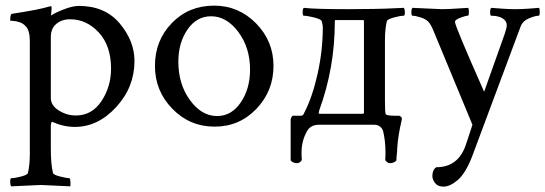

<svg xmlns="http://www.w3.org/2000/svg" viewBox="-20 -447 1954 688"><path d="M262.7 -425.8Q356.4 -425.8 409.2 -362.8Q461.9 -299.8 461.9 -228.5Q461.9 -134.8 396.5 -63.5Q331.1 7.8 248 7.8Q208 7.8 166 -10.7Q162.1 -5.9 162.1 2V85.9Q162.1 141.6 169.9 172.9Q171.9 179.7 195.3 185.5Q218.8 191.4 228.5 191.4Q231.4 191.4 232.4 204.1Q233.4 216.8 231.4 220.7Q133.8 215.8 127 215.8Q121.1 215.8 20.5 220.7Q16.6 216.8 16.6 204.1Q16.6 191.4 20.5 191.4Q33.2 191.4 55.7 185.5Q78.1 179.7 80.1 172.9Q86.9 143.6 86.9 103.5V-298.8Q86.9 -336.9 73.2 -351.6Q63.5 -363.3 49.3 -367.7Q35.2 -372.1 25.9 -372.1Q16.6 -372.1 16.6 -374Q16.6 -396.5 22.5 -397.5Q119.1 -412.1 157.2 -423.8Q158.2 -423.8 160.2 -424.3Q162.1 -424.8 162.1 -424.8Q165 -424.8 165 -418.9Q165 -413.1 164.1 -405.3Q163.1 -397.5 163.1 -396.5V-391.6Q177.7 -401.4 209 -413.6Q240.2 -425.8 262.7 -425.8ZM231.4 -377.9Q201.2 -377.9 181.6 -361.3Q162.1 -344.7 162.1 -314.5V-95.7Q162.1 -69.3 190.4 -51.3Q218.8 -33.2 252 -33.2Q309.6 -33.2 343.8 -85Q377.9 -136.7 377.9 -201.2Q377.9 -283.2 334 -330.6Q290 -377.9 231.4 -377.9Z M736.3 -388.7Q684.6 -388.7 651.9 -341.3Q619.1 -293.9 619.1 -225.6Q619.1 -145.5 660.6 -88.4Q702.1 -31.2 757.8 -31.2Q809.6 -31.2 842.8 -80.1Q876 -128.9 876 -197.3Q876 -276.4 834 -332.5Q792 -388.7 736.3 -388.7ZM747.1 -426.8Q835 -426.8 897.5 -363.3Q960 -299.8 960 -210.9Q960 -121.1 898.9 -57.1Q837.9 6.8 749 6.8Q660.2 6.8 597.7 -57.1Q535.2 -121.1 535.2 -210.9Q535.2 -301.8 595.7 -364.3Q656.2 -426.8 747.1 -426.8Z M1282.2 -375H1181.6Q1179.7 -375 1179.7 -368.2Q1179.7 -204.1 1124 -51.8Q1122.1 -43.9 1122.1 -42Q1122.1 -39.1 1127 -39.1H1279.3Q1284.2 -39.1 1284.2 -43.9V-368.2Q1284.2 -375 1282.2 -375ZM1230.5 -414.1Q1244.1 -414.1 1274.9 -414.6Q1305.7 -415 1319.3 -415Q1346.7 -415 1426.8 -418.9Q1430.7 -415 1430.7 -402.8Q1430.7 -390.6 1426.8 -390.6Q1414.1 -390.6 1391.1 -384.3Q1368.2 -377.9 1366.2 -371.1Q1359.4 -342.8 1359.4 -302.7V-85.9Q1359.4 -41 1362.3 -38.1Q1365.2 -32.2 1397.5 -32.2H1411.1Q1419.9 -27.3 1419.9 -23.4V-18.6Q1406.2 38.1 1403.3 85Q1403.3 97.7 1402.3 102.5Q1400.4 118.2 1400.4 127.9Q1392.6 137.7 1376 137.7Q1372.1 137.7 1366.7 133.8Q1361.3 129.9 1360.4 125Q1361.3 117.2 1361.3 99.6Q1361.3 56.6 1352.5 21.5Q1343.8 0 1320.3 0H1123Q1093.8 0 1081.1 21.5Q1060.5 56.6 1060.5 99.6Q1060.5 117.2 1061.5 125Q1060.5 129.9 1055.2 133.8Q1049.8 137.7 1045.9 137.7Q1029.3 137.7 1021.5 127.9V-16.6Q1021.5 -25.4 1028.3 -32.2H1058.6Q1066.4 -32.2 1070.3 -43Q1099.6 -99.6 1118.2 -183.1Q1136.7 -266.6 1136.7 -349.6Q1136.7 -357.4 1132.8 -371.1Q1130.9 -377.9 1106 -384.3Q1081.1 -390.6 1068.4 -390.6Q1064.5 -390.6 1064.5 -402.8Q1064.5 -415 1068.4 -418.9Q1108.4 -414.1 1230.5 -414.1Z M1543 152.3Q1624 152.3 1650.4 68.4Q1655.3 53.7 1662.1 33.2Q1668.9 12.7 1672.9 0L1533.2 -336.9Q1523.4 -361.3 1513.7 -370.1Q1504.9 -378.9 1486.8 -384.8Q1468.8 -390.6 1458 -390.6Q1454.1 -390.6 1454.1 -403.3Q1454.1 -415 1458 -418.9Q1558.6 -414.1 1563.5 -414.1Q1580.1 -414.1 1594.2 -415Q1608.4 -416 1626.5 -417Q1644.5 -418 1658.2 -418.9Q1660.2 -413.1 1660.2 -404.3Q1660.2 -390.6 1656.2 -390.6Q1648.4 -390.6 1630.4 -383.8Q1612.3 -377 1610.4 -370.1V-368.2Q1610.4 -353.5 1714.8 -118.2L1789.1 -327.1Q1795.9 -347.7 1795.9 -356.4Q1795.9 -372.1 1780.8 -381.3Q1765.6 -390.6 1740.2 -390.6Q1736.3 -390.6 1736.3 -403.3Q1736.3 -415 1740.2 -418.9Q1752.9 -418 1778.8 -416Q1804.7 -414.1 1827.1 -414.1Q1848.6 -414.1 1874 -416Q1899.4 -418 1912.1 -418.9Q1914.1 -413.1 1914.1 -404.3Q1914.1 -390.6 1910.2 -390.6Q1897.5 -390.6 1875.5 -381.3Q1853.5 -372.1 1845.7 -352.5L1671.9 113.3Q1648.4 173.8 1620.6 197.8Q1592.8 221.7 1569.3 221.7Q1548.8 221.7 1539.1 209Q1529.3 196.3 1529.3 183.6Q1529.3 162.1 1543 152.3Z"/></svg>

Font: Crimson Text
Style: Roman
Weight: 400
Version: Version 0.13